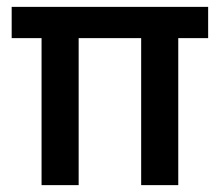

<svg xmlns="http://www.w3.org/2000/svg" viewBox="-20 -539 640 559"><path d="M101 0V-428H14V-519H586V-428H499V0H391V-428H209V0Z"/></svg>

Font: Bricolage Grotesque 48pt Medium
Style: Regular
Weight: 500
Designer: Mathieu Triay
Foundry: Atelier Triay
Version: Version 1.000; ttfautohint (v1.8.4.7-5d5b);gftools[0.9.32]